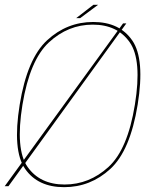

<svg xmlns="http://www.w3.org/2000/svg" viewBox="-36 -771 602 795"><path d="M-16.5 0H-1L487 -674H473.5ZM229.5 4Q338.5 4 420.8 -71.5Q503 -147 534 -337.5Q564.5 -526.5 511.8 -603.2Q459 -680 350 -680Q241 -680 158.8 -604Q76.5 -528 45.5 -337.5Q15 -148 67.8 -72Q120.5 4 229.5 4ZM231.5 -7Q129.5 -7 78.2 -79.8Q27 -152.5 57 -337.5Q87.5 -522.5 166.8 -595.8Q246 -669 348 -669Q450 -669 501.2 -595.8Q552.5 -522.5 522.5 -337.5Q492.5 -152 413 -79.5Q333.5 -7 231.5 -7ZM279.5 -696H296L370 -751H350.5Z"/></svg>

Font: Anybody Thin Thin
Style: Italic
Weight: 250
Italic angle: -10°
Version: Version 1.113;gftools[0.9.25]